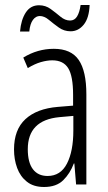

<svg xmlns="http://www.w3.org/2000/svg" viewBox="-20 -737 431 767"><path d="M195 -542Q264 -542 294.5 -497.5Q325 -453 325 -360V0H284L277 -84H275Q260 -44 232.5 -17Q205 10 156 10Q114 10 87.5 -11Q61 -32 48.5 -66Q36 -100 36 -140Q36 -219 81.5 -261Q127 -303 211 -310L272 -315V-358Q272 -433 252.5 -464.5Q233 -496 189 -496Q168 -496 143.5 -489Q119 -482 91 -465L73 -507Q130 -542 195 -542ZM217 -269Q91 -257 91 -141Q91 -88 111.5 -61Q132 -34 170 -34Q222 -34 247.5 -83.5Q273 -133 273 -216V-274ZM60 -611Q64 -658 83 -687Q102 -716 136 -716Q162 -716 182.5 -701Q203 -686 221.5 -670.5Q240 -655 260 -655Q278 -655 288 -671.5Q298 -688 302 -717H338Q336 -665 314.5 -638.5Q293 -612 262 -612Q236 -612 215 -627Q194 -642 175.5 -657.5Q157 -673 139 -673Q123 -673 111.5 -657.5Q100 -642 97 -611Z"/></svg>

Font: Noto Sans Tamil ExtraCondensed Light
Style: Regular
Weight: 300
Width: 2
Designer: Jelle Bosma - Monotype Design Team
Foundry: Monotype Imaging Inc.
Version: Version 2.004; ttfautohint (v1.8.4.7-5d5b)